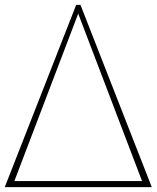

<svg xmlns="http://www.w3.org/2000/svg" viewBox="-22 -770 645 790"><path d="M-2.4 0 291.5 -750H309.1L602.5 0ZM37.1 -24.9H562.5L299.8 -713.9Z"/></svg>

Font: Spartan MB ExtLt
Style: Regular
Weight: 200
Designer: Matt Bailey, Mirko Velimirovic
Foundry: Matt Bailey
Version: Version 1.005